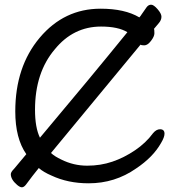

<svg xmlns="http://www.w3.org/2000/svg" viewBox="-20 -756 743 817"><path d="M73 41Q65 41 53 31Q26 8 26 -15Q26 -24 41 -39L92 -100Q45 -167 45 -282Q45 -472 149 -595.5Q253 -719 408 -719Q511 -719 573 -682Q580 -690 582 -694Q596 -715 604 -725.5Q612 -736 623 -736Q634 -736 650.5 -717Q667 -698 667 -685Q667 -671 656.5 -658.5Q646 -646 635 -633Q637 -632 637 -614Q637 -601 622.5 -582Q608 -563 594 -563Q582 -563 578 -566L197 -105Q213 -90 241 -77Q293 -51 351 -51Q408 -51 458 -68Q508 -85 554.5 -116.5Q601 -148 631 -189Q645 -206 661 -206Q680 -206 680 -187Q680 -172 665 -147Q631 -87 559 -39Q469 24 357 24Q269 24 199 -9Q166 -23 145 -41Q119 -9 91 29Q82 41 73 41ZM150 -170Q363 -423 522 -619Q483 -643 410 -643Q292 -643 213 -546Q129 -447 129 -289Q129 -213 150 -170Z"/></svg>

Font: LXGW WenKai Medium
Style: Regular
Weight: 500
Designer: LXGW / Fontworks Inc.
Foundry: LXGW / Fontworks Inc.
Version: Version 1.501; October 10, 2024